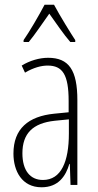

<svg xmlns="http://www.w3.org/2000/svg" viewBox="-20 -784 416 814"><path d="M209 -764H169C146 -720 104 -648 80 -614V-606H102C128 -637 163 -690 189 -726C217 -687 250 -638 278 -606H299V-614C283 -638 234 -717 209 -764ZM184 -539C147 -539 106 -527 72 -506L86 -476C123 -498 156 -506 182 -506C245 -506 271 -468 271 -356V-308L210 -302C100 -291 37 -238 37 -133C37 -59 73 10 156 10C228 10 259 -38 274 -89H276L279 0H308V-359C308 -487 272 -539 184 -539ZM212 -272 272 -278V-218C272 -100 240 -21 162 -21C108 -21 75 -61 75 -134C75 -218 119 -262 212 -272Z"/></svg>

Font: Noto Sans Myanmar ExtraCondensed ExtraLight
Style: Regular
Weight: 200
Width: 2
Designer: Monotype Design Team
Foundry: Monotype Imaging Inc.
Version: Version 2.107